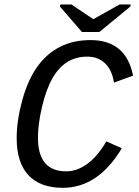

<svg xmlns="http://www.w3.org/2000/svg" viewBox="-20 -853 640 882"><path d="M154.3 -220.7Q154.3 -65.9 284.2 -65.9Q334.5 -65.9 381.8 -100.8Q429.2 -135.7 468.3 -203.6L539.6 -171.9Q430.7 9.8 268.6 9.8Q165 9.8 110.8 -48.1Q56.6 -106 56.6 -218.3Q56.6 -298.8 82 -391.6Q107.4 -484.4 150.6 -545.4Q193.8 -606.4 255.4 -637.7Q316.9 -668.9 395.5 -668.9Q559.1 -668.9 591.3 -505.4L503.4 -473.6Q494.6 -531.7 462.4 -562.3Q430.2 -592.8 381.3 -592.8Q328.6 -592.8 288.8 -567.9Q249 -543 220.5 -492.7Q191.9 -442.4 173.1 -362.5Q154.3 -282.7 154.3 -220.7ZM436.5 -706.1H356.4L255.4 -822.8L257.3 -832.5H308.1L408.2 -765.1H409.2L529.3 -832.5H580.6L578.6 -822.8Z"/></svg>

Font: Cousine
Style: Italic
Weight: 400
Italic angle: -12°
Monospace: yes
Designer: Steve Matteson
Foundry: Monotype Imaging Inc.
Version: Version 1.21